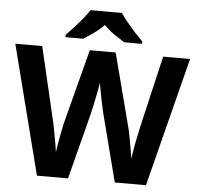

<svg xmlns="http://www.w3.org/2000/svg" viewBox="-61 -996 1088 1058"><g transform="rotate(5 483.5 -467.0)"><path d="M966.8 -713.9 785.2 0H612.8L516.1 -375Q513.2 -385.3 508.8 -408.2Q503.9 -428.7 498.5 -456.1Q491.2 -492.2 489.3 -505.4Q486.8 -517.1 482.9 -542Q482.4 -530.8 477.5 -505.4Q471.2 -471.2 467.8 -456.5Q464.4 -437.5 458 -408.7Q456.5 -402.8 454.8 -395.3Q453.1 -387.7 452.1 -382.6Q451.2 -377.4 450.2 -374L354 0H182.1L0 -713.9H148.9L240.2 -324.2Q246.6 -298.8 252.9 -266.1Q261.7 -219.2 265.6 -196.3Q271.5 -164.6 274.9 -137.2Q278.3 -166.5 284.2 -196.3Q291 -237.3 296.9 -263.7Q302.2 -292.5 308.1 -314L412.1 -713.9H555.2L659.2 -314Q663.1 -301.3 670.4 -263.7Q674.8 -242.2 682.6 -196.3Q688.5 -164.6 691.9 -137.2Q695.3 -166.5 701.2 -196.3Q707.5 -234.4 714.8 -265.6Q716.8 -273.9 719.2 -286.6Q721.7 -299.3 723.6 -308.3Q725.6 -317.4 727.1 -324.2L817.9 -713.9ZM570.8 -934.1Q585.4 -911.1 607.4 -884.8Q634.8 -851.1 653.8 -831.1Q686 -796.9 695.8 -787.1V-773.9H597.2Q576.7 -786.6 540 -811.5Q508.3 -833 482.9 -859.9Q460.4 -835.9 427.2 -812Q391.6 -787.6 371.1 -773.9H272V-787.1Q293.5 -808.6 314.5 -831.5Q337.4 -856.9 360.4 -884.8Q382.3 -911.1 397 -934.1Z"/></g></svg>

Font: Droid Sans Thai
Style: Bold
Weight: 700
Designer: Steve Matteson
Foundry: Ascender Corporation
Version: Version 1.00